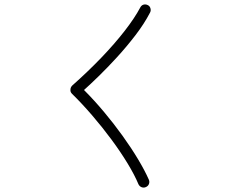

<svg xmlns="http://www.w3.org/2000/svg" viewBox="-20 -814 1040 864"><path d="M636 28Q627 32 617.5 28.5Q608 25 603 15Q586 -26 554.5 -78Q523 -130 482 -185.5Q441 -241 395 -294.5Q349 -348 304 -392Q296 -400 297 -410Q297 -421 305 -429Q376 -492 436 -554.5Q496 -617 541 -675Q586 -733 611 -780Q616 -790 625.5 -793Q635 -796 645 -791Q654 -787 657 -776.5Q660 -766 655 -757Q629 -707 589.5 -655.5Q550 -604 507 -557Q464 -510 424.5 -471.5Q385 -433 358 -409Q403 -364 447.5 -311Q492 -258 531.5 -203Q571 -148 601.5 -97Q632 -46 650 -5Q654 5 650 14.5Q646 24 636 28Z"/></svg>

Font: Zen Kurenaido
Style: Regular
Weight: 400
Designer: Yoshimichi Ohira
Foundry: Positype
Version: Version 1.001